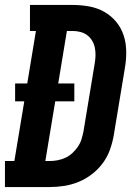

<svg xmlns="http://www.w3.org/2000/svg" viewBox="-35 -755 555 775"><path d="M-15 0V-105H23L63 -346H26V-418H75L110 -630H86V-735H258Q292 -735 325 -729Q358 -723 385.5 -707.5Q413 -692 433.5 -667.5Q454 -643 464 -612.5Q474 -582 474.5 -548Q475 -514 469 -480L424 -208Q419 -179 408.5 -150Q398 -121 379.5 -96Q361 -71 335.5 -51.5Q310 -32 281.5 -20.5Q253 -9 223.5 -4.5Q194 0 165 0ZM165 -105Q181 -105 197 -108Q213 -111 228.5 -118Q244 -125 257 -137Q270 -149 279.5 -163Q289 -177 294 -193Q299 -209 302 -225L347 -497Q350 -514 350.5 -530Q351 -546 348 -561.5Q345 -577 337 -590.5Q329 -604 317 -613Q305 -622 289.5 -626Q274 -630 258 -630H235L200 -418H265V-346H188L148 -105Z"/></svg>

Font: Iosevka Slab Extrabold Oblique
Style: Regular
Weight: 800
Italic angle: -9°
Monospace: yes
Designer: Belleve Invis
Foundry: Belleve Invis
Version: Version 11.1.1; ttfautohint (v1.8.3)